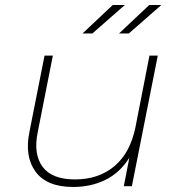

<svg xmlns="http://www.w3.org/2000/svg" viewBox="-20 -740 706 763"><path d="M271 3Q166 3 121.5 -57.5Q77 -118 97 -216L157 -519H190L130 -215Q112 -128 149 -77.5Q186 -27 278 -27Q372 -27 434.5 -79.5Q497 -132 518 -233L574 -519H607L504 0H472L494 -113Q456 -53 398.5 -25Q341 3 271 3ZM308 -607 428 -720H476L347 -607ZM453 -607 573 -720H621L492 -607Z"/></svg>

Font: Montserrat ExtraLight
Style: Italic
Weight: 200
Italic angle: -11.3°
Designer: Julieta Ulanovsky
Foundry: Julieta Ulanovsky
Version: Version 9.000; ttfautohint (v1.8.4.7-5d5b)